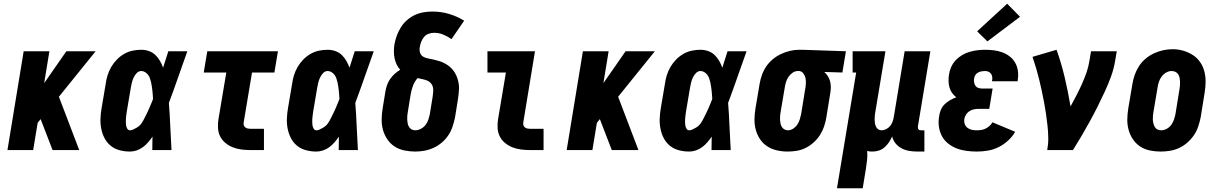

<svg xmlns="http://www.w3.org/2000/svg" viewBox="-20 -805 6540 1030"><path d="M20 0 107 -530H245L217 -359L336 -530H493L296 -286L405 0H262L198 -166L182 -146L158 0Z M677 8Q649 8 622 1Q595 -6 574.5 -22.5Q554 -39 541.5 -62.5Q529 -86 523.5 -113Q518 -140 519 -168Q520 -196 525 -225L547 -355Q550 -378 557 -401Q564 -424 576.5 -445.5Q589 -467 606.5 -485Q624 -503 645.5 -515.5Q667 -528 690.5 -533Q714 -538 738 -538Q759 -538 779 -531Q799 -524 813.5 -510Q828 -496 838 -478.5Q848 -461 855 -442Q862 -464 869 -486Q876 -508 883 -530H985Q960 -461 936 -391.5Q912 -322 886 -253Q891 -190 893.5 -126.5Q896 -63 900 0H797Q797 -18 797.5 -36Q798 -54 798 -72Q787 -56 774.5 -41.5Q762 -27 746.5 -15.5Q731 -4 713 2Q695 8 677 8ZM677 -106Q686 -106 694 -110Q702 -114 710.5 -118.5Q719 -123 726 -129Q733 -135 738.5 -142.5Q744 -150 748.5 -158.5Q753 -167 757 -175Q761 -183 765 -191Q769 -199 773 -207.5Q777 -216 780.5 -224Q784 -232 787.5 -240.5Q791 -249 794.5 -257.5Q798 -266 801 -274Q800 -286 799.5 -297Q799 -308 797.5 -319Q796 -330 794.5 -341.5Q793 -353 790.5 -363.5Q788 -374 784.5 -384.5Q781 -395 774.5 -403.5Q768 -412 758.5 -418Q749 -424 738 -424Q724 -424 713.5 -413Q703 -402 697 -389Q691 -376 687.5 -362.5Q684 -349 682 -336L660 -206Q659 -197 657.5 -187.5Q656 -178 655.5 -168.5Q655 -159 655 -149.5Q655 -140 656.5 -131.5Q658 -123 663 -114.5Q668 -106 677 -106Z M1324 0Q1300 0 1275.5 -3Q1251 -6 1229.5 -14.5Q1208 -23 1190 -37.5Q1172 -52 1161.5 -72.5Q1151 -93 1149.5 -117.5Q1148 -142 1152 -166L1194 -416H1073L1092 -530H1471L1452 -416H1332L1287 -147Q1286 -140 1288 -133Q1290 -126 1296 -121.5Q1302 -117 1309 -115.5Q1316 -114 1324 -114H1396V0Z M1677 8Q1649 8 1622 1Q1595 -6 1574.5 -22.5Q1554 -39 1541.5 -62.5Q1529 -86 1523.5 -113Q1518 -140 1519 -168Q1520 -196 1525 -225L1547 -355Q1550 -378 1557 -401Q1564 -424 1576.5 -445.5Q1589 -467 1606.5 -485Q1624 -503 1645.5 -515.5Q1667 -528 1690.5 -533Q1714 -538 1738 -538Q1759 -538 1779 -531Q1799 -524 1813.5 -510Q1828 -496 1838 -478.5Q1848 -461 1855 -442Q1862 -464 1869 -486Q1876 -508 1883 -530H1985Q1960 -461 1936 -391.5Q1912 -322 1886 -253Q1891 -190 1893.5 -126.5Q1896 -63 1900 0H1797Q1797 -18 1797.5 -36Q1798 -54 1798 -72Q1787 -56 1774.5 -41.5Q1762 -27 1746.5 -15.5Q1731 -4 1713 2Q1695 8 1677 8ZM1677 -106Q1686 -106 1694 -110Q1702 -114 1710.5 -118.5Q1719 -123 1726 -129Q1733 -135 1738.5 -142.5Q1744 -150 1748.5 -158.5Q1753 -167 1757 -175Q1761 -183 1765 -191Q1769 -199 1773 -207.5Q1777 -216 1780.5 -224Q1784 -232 1787.5 -240.5Q1791 -249 1794.5 -257.5Q1798 -266 1801 -274Q1800 -286 1799.5 -297Q1799 -308 1797.5 -319Q1796 -330 1794.5 -341.5Q1793 -353 1790.5 -363.5Q1788 -374 1784.5 -384.5Q1781 -395 1774.5 -403.5Q1768 -412 1758.5 -418Q1749 -424 1738 -424Q1724 -424 1713.5 -413Q1703 -402 1697 -389Q1691 -376 1687.5 -362.5Q1684 -349 1682 -336L1660 -206Q1659 -197 1657.5 -187.5Q1656 -178 1655.5 -168.5Q1655 -159 1655 -149.5Q1655 -140 1656.5 -131.5Q1658 -123 1663 -114.5Q1668 -106 1677 -106Z M2207 8Q2178 8 2149 2Q2120 -4 2097 -19Q2074 -34 2058 -57.5Q2042 -81 2034.5 -108Q2027 -135 2027.5 -165Q2028 -195 2033 -225L2048 -317Q2051 -334 2057 -350.5Q2063 -367 2073.5 -382Q2084 -397 2097.5 -409Q2111 -421 2127 -431Q2115 -444 2107.5 -460Q2100 -476 2096.5 -493.5Q2093 -511 2093 -529.5Q2093 -548 2096 -567Q2100 -590 2108.5 -613.5Q2117 -637 2130.5 -658.5Q2144 -680 2163.5 -697Q2183 -714 2205.5 -724.5Q2228 -735 2252 -739Q2276 -743 2300 -743Q2347 -743 2390 -730Q2433 -717 2470 -694L2402 -595Q2382 -609 2359 -619Q2336 -629 2309 -629Q2295 -629 2280 -624Q2265 -619 2255 -607Q2245 -595 2239.5 -580.5Q2234 -566 2232 -552Q2229 -537 2233.5 -522.5Q2238 -508 2250 -501Q2262 -494 2276.5 -491.5Q2291 -489 2305.5 -485.5Q2320 -482 2334 -478Q2348 -474 2361 -467.5Q2374 -461 2385 -453Q2396 -445 2405.5 -434.5Q2415 -424 2422 -411.5Q2429 -399 2433.5 -385.5Q2438 -372 2440.5 -357.5Q2443 -343 2442.5 -328Q2442 -313 2440 -298Q2438 -283 2436 -268L2421 -175Q2416 -151 2408 -126.5Q2400 -102 2385.5 -80Q2371 -58 2350.5 -40.5Q2330 -23 2306 -12Q2282 -1 2257 3.5Q2232 8 2207 8ZM2207 -106Q2223 -106 2238 -114Q2253 -122 2263 -135Q2273 -148 2278 -163.5Q2283 -179 2286 -194L2301 -286Q2303 -300 2304 -313.5Q2305 -327 2302 -339Q2299 -351 2290.5 -360Q2282 -369 2270 -373.5Q2258 -378 2245.5 -380.5Q2233 -383 2220 -386Q2212 -377 2205.5 -366Q2199 -355 2195 -344Q2191 -333 2188 -321.5Q2185 -310 2183 -298L2168 -206Q2166 -195 2165 -184.5Q2164 -174 2164.5 -163.5Q2165 -153 2167 -143Q2169 -133 2174 -124.5Q2179 -116 2188 -111Q2197 -106 2207 -106Z M2824 0Q2800 0 2775.5 -3Q2751 -6 2729.5 -14.5Q2708 -23 2690 -37.5Q2672 -52 2661.5 -72.5Q2651 -93 2649.5 -117.5Q2648 -142 2652 -166L2694 -416H2595V-530H2850L2787 -147Q2786 -140 2788 -133Q2790 -126 2796 -121.5Q2802 -117 2809 -115.5Q2816 -114 2824 -114H2896V0Z M3020 0 3107 -530H3245L3217 -359L3336 -530H3493L3296 -286L3405 0H3262L3198 -166L3182 -146L3158 0Z M3677 8Q3649 8 3622 1Q3595 -6 3574.5 -22.5Q3554 -39 3541.5 -62.5Q3529 -86 3523.5 -113Q3518 -140 3519 -168Q3520 -196 3525 -225L3547 -355Q3550 -378 3557 -401Q3564 -424 3576.5 -445.5Q3589 -467 3606.5 -485Q3624 -503 3645.5 -515.5Q3667 -528 3690.5 -533Q3714 -538 3738 -538Q3759 -538 3779 -531Q3799 -524 3813.5 -510Q3828 -496 3838 -478.5Q3848 -461 3855 -442Q3862 -464 3869 -486Q3876 -508 3883 -530H3985Q3960 -461 3936 -391.5Q3912 -322 3886 -253Q3891 -190 3893.5 -126.5Q3896 -63 3900 0H3797Q3797 -18 3797.5 -36Q3798 -54 3798 -72Q3787 -56 3774.5 -41.5Q3762 -27 3746.5 -15.5Q3731 -4 3713 2Q3695 8 3677 8ZM3677 -106Q3686 -106 3694 -110Q3702 -114 3710.5 -118.5Q3719 -123 3726 -129Q3733 -135 3738.5 -142.5Q3744 -150 3748.5 -158.5Q3753 -167 3757 -175Q3761 -183 3765 -191Q3769 -199 3773 -207.5Q3777 -216 3780.5 -224Q3784 -232 3787.5 -240.5Q3791 -249 3794.5 -257.5Q3798 -266 3801 -274Q3800 -286 3799.5 -297Q3799 -308 3797.5 -319Q3796 -330 3794.5 -341.5Q3793 -353 3790.5 -363.5Q3788 -374 3784.5 -384.5Q3781 -395 3774.5 -403.5Q3768 -412 3758.5 -418Q3749 -424 3738 -424Q3724 -424 3713.5 -413Q3703 -402 3697 -389Q3691 -376 3687.5 -362.5Q3684 -349 3682 -336L3660 -206Q3659 -197 3657.5 -187.5Q3656 -178 3655.5 -168.5Q3655 -159 3655 -149.5Q3655 -140 3656.5 -131.5Q3658 -123 3663 -114.5Q3668 -106 3677 -106Z M4205 8Q4176 8 4147.5 1.5Q4119 -5 4096 -20Q4073 -35 4057.5 -58Q4042 -81 4034.5 -108.5Q4027 -136 4027.5 -165.5Q4028 -195 4033 -225L4055 -355Q4059 -379 4067.5 -403Q4076 -427 4090.5 -448.5Q4105 -470 4125.5 -487Q4146 -504 4169.5 -515Q4193 -526 4217.5 -532Q4242 -538 4267 -538Q4271 -538 4275 -538Q4279 -538 4283 -538L4518 -530L4499 -416L4402 -419Q4413 -409 4421 -396.5Q4429 -384 4433 -369Q4437 -354 4437 -337.5Q4437 -321 4434 -305L4413 -175Q4409 -151 4401 -127Q4393 -103 4379 -81Q4365 -59 4345 -41Q4325 -23 4302 -11.5Q4279 0 4254 4Q4229 8 4205 8ZM4207 -106Q4222 -106 4235.5 -115Q4249 -124 4257.5 -137Q4266 -150 4270.5 -164.5Q4275 -179 4278 -194L4299 -324Q4302 -339 4303 -354.5Q4304 -370 4301.5 -384Q4299 -398 4290 -410.5Q4281 -423 4267 -424H4264Q4263 -424 4262 -424Q4261 -424 4260 -424Q4245 -424 4231.5 -414.5Q4218 -405 4209.5 -392Q4201 -379 4196.5 -364.5Q4192 -350 4190 -336L4168 -206Q4166 -195 4165 -184.5Q4164 -174 4164.5 -163.5Q4165 -153 4167 -143Q4169 -133 4174 -124.5Q4179 -116 4188 -111Q4197 -106 4207 -106Z M4470 205 4573 -416H4554V-530H4730L4676 -206Q4674 -196 4673 -185.5Q4672 -175 4672 -164.5Q4672 -154 4673.5 -144.5Q4675 -135 4679 -126Q4683 -117 4691 -111.5Q4699 -106 4709 -106Q4722 -106 4734.5 -112.5Q4747 -119 4755.5 -129.5Q4764 -140 4768.5 -153Q4773 -166 4775 -178L4833 -530H4971L4904 -126Q4904 -122 4904.5 -118Q4905 -114 4907.5 -111Q4910 -108 4913.5 -107Q4917 -106 4921 -106H4939V8H4903Q4880 8 4858 4.5Q4836 1 4817 -9Q4798 -19 4784.5 -35.5Q4771 -52 4766 -73Q4759 -57 4749 -42Q4739 -27 4725.5 -15Q4712 -3 4695 2.5Q4678 8 4661 8Q4654 8 4646.5 7.5Q4639 7 4632 5Q4634 29 4631.5 53.5Q4629 78 4625 102L4608 205Z M5221 8Q5193 8 5165.5 4.5Q5138 1 5113 -8.5Q5088 -18 5067 -34.5Q5046 -51 5033.5 -74Q5021 -97 5017 -125Q5013 -153 5018 -180Q5020 -198 5027 -215Q5034 -232 5047 -245Q5060 -258 5076.5 -267.5Q5093 -277 5110 -283Q5097 -293 5087.5 -306.5Q5078 -320 5073.5 -336Q5069 -352 5068.5 -370Q5068 -388 5071 -405Q5074 -426 5083 -446Q5092 -466 5107 -482Q5122 -498 5141.5 -509.5Q5161 -521 5182 -527Q5203 -533 5223.5 -535.5Q5244 -538 5265 -538Q5289 -538 5312.5 -535Q5336 -532 5357.5 -524Q5379 -516 5397 -502Q5415 -488 5426 -468.5Q5437 -449 5440.5 -425.5Q5444 -402 5440 -378Q5440 -376 5439.5 -373.5Q5439 -371 5439 -369H5302Q5302 -370 5302 -370.5Q5302 -371 5302 -372Q5304 -381 5303 -391Q5302 -401 5297 -408.5Q5292 -416 5283.5 -420Q5275 -424 5265 -424Q5256 -424 5246.5 -422.5Q5237 -421 5228 -416.5Q5219 -412 5213 -403.5Q5207 -395 5206 -385Q5204 -375 5205.5 -364.5Q5207 -354 5212.5 -345.5Q5218 -337 5228 -333.5Q5238 -330 5248 -330H5305L5287 -221H5230Q5218 -221 5205 -218.5Q5192 -216 5181 -209Q5170 -202 5162.5 -190.5Q5155 -179 5153 -166Q5151 -152 5155.5 -139.5Q5160 -127 5170.5 -119Q5181 -111 5194 -108.5Q5207 -106 5221 -106Q5233 -106 5245 -108Q5257 -110 5268 -115.5Q5279 -121 5288.5 -129.5Q5298 -138 5304 -149L5426 -98Q5411 -72 5387.5 -50.5Q5364 -29 5336.5 -15.5Q5309 -2 5279.5 3Q5250 8 5221 8ZM5277 -583 5222 -637 5383 -785 5452 -715Z M5598 0Q5604 -33 5603.5 -65.5Q5603 -98 5599.5 -130Q5596 -162 5591.5 -193.5Q5587 -225 5581 -256.5Q5575 -288 5568.5 -318.5Q5562 -349 5554.5 -379.5Q5547 -410 5538 -440.5Q5529 -471 5519 -500L5648 -538Q5674 -465 5692 -388.5Q5710 -312 5723 -234Q5739 -263 5754.5 -293Q5770 -323 5783.5 -353Q5797 -383 5808 -414Q5819 -445 5824 -477L5833 -530H5971L5962 -477Q5955 -435 5940 -394Q5925 -353 5906.5 -313Q5888 -273 5868 -233Q5848 -193 5826.5 -154Q5805 -115 5782.5 -76.5Q5760 -38 5736 0Z M6206 8Q6177 8 6148 2Q6119 -4 6096 -19.5Q6073 -35 6057.5 -58Q6042 -81 6034.5 -108.5Q6027 -136 6027.5 -165.5Q6028 -195 6033 -225L6055 -355Q6059 -380 6067.5 -404Q6076 -428 6090.5 -450.5Q6105 -473 6126 -490.5Q6147 -508 6171 -519Q6195 -530 6220 -535.5Q6245 -541 6270 -541Q6300 -541 6327.5 -533Q6355 -525 6378.5 -510Q6402 -495 6418 -472Q6434 -449 6441 -421.5Q6448 -394 6447.5 -364.5Q6447 -335 6442 -305L6421 -175Q6416 -151 6408 -126.5Q6400 -102 6385 -80Q6370 -58 6349.5 -40Q6329 -22 6305 -11Q6281 0 6256 4Q6231 8 6206 8ZM6209 -106Q6224 -106 6239 -114Q6254 -122 6263.5 -135.5Q6273 -149 6278 -164Q6283 -179 6286 -194L6307 -324Q6309 -335 6310 -346Q6311 -357 6310.5 -367.5Q6310 -378 6308 -388Q6306 -398 6300.5 -406.5Q6295 -415 6285.5 -419.5Q6276 -424 6265 -424Q6250 -424 6235.5 -415.5Q6221 -407 6211.5 -394Q6202 -381 6197 -366Q6192 -351 6190 -336L6168 -206Q6166 -195 6165 -184.5Q6164 -174 6164.5 -163.5Q6165 -153 6167.5 -143Q6170 -133 6175 -124Q6180 -115 6189 -110.5Q6198 -106 6209 -106Z"/></svg>

Font: Iosevka Slab Heavy
Style: Italic
Weight: 900
Italic angle: -9°
Monospace: yes
Designer: Belleve Invis
Foundry: Belleve Invis
Version: Version 11.1.0; ttfautohint (v1.8.3)